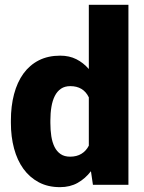

<svg xmlns="http://www.w3.org/2000/svg" viewBox="-20 -770 602 800"><path d="M25.4 -268.1Q25.4 -328.1 38.6 -377.9Q51.8 -427.7 77.6 -463.4Q103.5 -499 141.8 -518.6Q180.2 -538.1 231 -538.1Q268.6 -538.1 297.9 -523.4Q327.1 -508.8 350.1 -482.4V-750H515.1V0H367.2L358.9 -56.6Q335.4 -25.9 303.7 -8.1Q272 9.8 230 9.8Q179.7 9.8 141.6 -10.5Q103.5 -30.8 77.6 -66.4Q51.8 -102.1 38.6 -151.1Q25.4 -200.2 25.4 -257.8ZM189.9 -257.8Q189.9 -228 193.8 -202.4Q197.8 -176.8 207.3 -157.7Q216.8 -138.7 232.7 -127.9Q248.5 -117.2 272 -117.2Q299.8 -117.2 319.3 -129.2Q338.9 -141.1 350.1 -163.1V-364.3Q327.6 -411.1 272.9 -411.1Q250 -411.1 234.1 -400.4Q218.3 -389.6 208.5 -370.4Q198.7 -351.1 194.3 -325Q189.9 -298.8 189.9 -268.1Z"/></svg>

Font: RobotoDraft
Style: Black
Weight: 900
Designer: Google
Version: Version 2.000980w3; 2014; ttfautohint (v1.1) -l 5 -r 24 -G 4